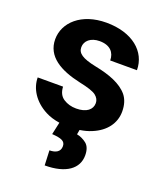

<svg xmlns="http://www.w3.org/2000/svg" viewBox="-141 -628 797 949"><g transform="rotate(20 257.0 -154.0)"><path d="M189.9 71.3C239.3 74.7 260.3 83 260.3 109.9C260.3 139.6 236.3 151.4 204.6 151.4L208 229.5C320.8 229.5 379.4 183.6 379.4 114.7C379.4 86.4 371.6 65.9 356.4 53.7C340.8 41.5 323.7 33.7 305.7 30.3L310.1 5.9C333 2.4 353.5 -2.9 372.6 -11.2C439 -38.6 477.1 -89.4 477.1 -151.4C477.1 -186 468.3 -213.9 451.2 -235.4C416 -277.8 353.5 -301.3 277.3 -316.4C203.6 -331.5 178.2 -350.1 178.2 -381.8C178.2 -414.6 206.5 -440.9 253.9 -440.9C310.1 -440.9 335 -409.7 335 -368.7H475.6C475.6 -466.3 391.1 -538.1 254.4 -538.1C122.6 -538.1 43.5 -462.4 43.5 -375C43.5 -284.2 123.5 -238.8 231 -215.3C275.4 -206.1 305.2 -196.3 319.3 -185.5C333.5 -174.3 340.3 -161.1 340.3 -146C340.3 -112.3 312 -87.9 257.8 -87.9C231.9 -87.9 210 -94.2 190.9 -106.4C171.9 -118.7 161.6 -138.7 160.2 -167.5H26.9C26.9 -110.4 62 -51.8 129.9 -16.6C151.4 -5.4 176.3 2 204.1 6.3Z"/></g></svg>

Font: Vazirmatn
Style: Bold
Weight: 700
Designer: Saber Rastikerdar
Foundry: Saber Rastikerdar
Version: Version 33.003